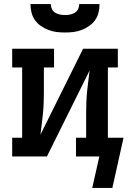

<svg xmlns="http://www.w3.org/2000/svg" viewBox="-20 -770 640 945"><path d="M300 -610Q279 -610 258.5 -612.5Q238 -615 218.5 -622.5Q199 -630 181.5 -642Q164 -654 152 -671Q140 -688 135 -708.5Q130 -729 130 -750H230Q230 -737 235.5 -725.5Q241 -714 251.5 -707.5Q262 -701 274.5 -698.5Q287 -696 300 -696Q313 -696 325.5 -698.5Q338 -701 348.5 -707.5Q359 -714 364.5 -725.5Q370 -737 370 -750H470Q470 -729 465 -708.5Q460 -688 448 -671Q436 -654 418.5 -642Q401 -630 381.5 -622.5Q362 -615 341.5 -612.5Q321 -610 300 -610ZM533 155H434L469 0H354V-92H404V-212Q404 -239 405 -265.5Q406 -292 408.5 -318Q411 -344 414.5 -370.5Q418 -397 421 -423L211 0H40V-92H89V-438H40V-530H246V-438H196V-318Q196 -291 195 -264.5Q194 -238 191.5 -212Q189 -186 185.5 -159.5Q182 -133 179 -107L389 -530H560V-438H511V-92H588Z"/></svg>

Font: Iosevka Curly Slab SmBdEx
Style: Regular
Weight: 600
Width: 7
Monospace: yes
Designer: Belleve Invis
Foundry: Belleve Invis
Version: Version 11.1.0; ttfautohint (v1.8.3)